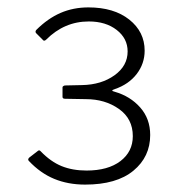

<svg xmlns="http://www.w3.org/2000/svg" viewBox="-20 -877 507 519"><path d="M78 -796Q109 -827 143.5 -842Q178 -857 219 -857Q288 -857 329.5 -824Q371 -791 371 -740Q371 -705 349.5 -677Q328 -649 290 -636Q277 -632 290 -629Q332 -617 359 -586.5Q386 -556 386 -512Q386 -453 340.5 -415.5Q295 -378 210 -378Q164 -378 126.5 -393.5Q89 -409 58 -442Q54 -446 59 -451L81 -468Q86 -473 90 -468Q117 -440 146.5 -428Q176 -416 214 -416Q272 -416 305.5 -441.5Q339 -467 339 -509Q339 -556 301.5 -582.5Q264 -609 212 -609L156 -610Q149 -610 149 -615V-641Q149 -643 151.5 -644.5Q154 -646 156 -646L202 -647Q254 -648 289.5 -673.5Q325 -699 325 -738Q325 -773 295.5 -796Q266 -819 220 -819Q154 -819 105 -770Q99 -764 95 -770L78 -787Q74 -791 78 -796Z"/></svg>

Font: Libre Franklin Light
Style: Regular
Weight: 300
Designer: Pablo Impallari, Rodrigo Fuenzalida
Foundry: Impallari Type
Version: Version 1.002; ttfautohint (v1.5)